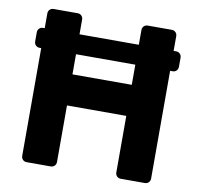

<svg xmlns="http://www.w3.org/2000/svg" viewBox="-78 -782 894 864"><g transform="rotate(10 368.5 -350.0)"><path d="M66 -517Q56 -517 49 -524Q42 -531 42 -542V-583Q42 -594 49 -601Q56 -608 66 -608H675Q685 -608 692 -601Q699 -594 699 -583V-542Q699 -531 692 -524Q685 -517 675 -517ZM99 0Q88 0 81 -7Q74 -14 74 -25V-675Q74 -686 81 -693Q88 -700 99 -700H208Q219 -700 226 -693Q233 -686 233 -675V-425H504V-675Q504 -686 511 -693Q518 -700 529 -700H638Q649 -700 656 -693Q663 -686 663 -675V-25Q663 -14 656 -7Q649 0 638 0H529Q518 0 511 -7Q504 -14 504 -25V-283H233V-25Q233 -14 226 -7Q219 0 208 0Z"/></g></svg>

Font: Rubik SemiBold
Style: Regular
Weight: 600
Designer: Hubert and Fischer
Foundry: Hubert and Fischer
Version: Version 2.300;gftools[0.9.30]